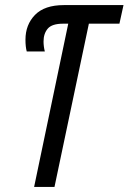

<svg xmlns="http://www.w3.org/2000/svg" viewBox="-20 -734 505 754"><path d="M194 0 329 -641H449L465 -714H231Q155 -714 117.5 -675.5Q80 -637 80 -578Q80 -550 85 -532H156Q151 -552 151 -571Q151 -602 167.5 -621.5Q184 -641 228 -641H248L114 0Z"/></svg>

Font: Noto Sans Display Condensed
Style: Italic
Weight: 400
Width: 3
Designer: Monotype Design team
Foundry: Monotype Imaging Inc.
Version: 1.000